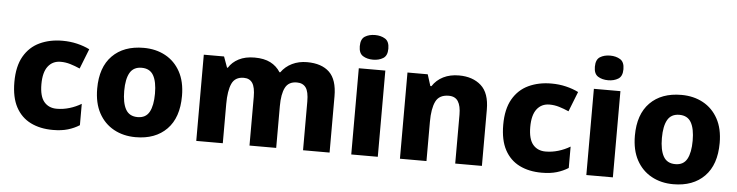

<svg xmlns="http://www.w3.org/2000/svg" viewBox="-47 -988 4675 1218"><g transform="rotate(5 2290.5 -379.0)"><path d="M314 10Q233 10 172.5 -20Q112 -50 78.5 -112Q45 -174 45 -272Q45 -372 81.5 -435.5Q118 -499 182 -529Q246 -559 327 -559Q376 -559 420 -548.5Q464 -538 500 -520L450 -393Q418 -407 388 -416Q358 -425 327 -425Q276 -425 246.5 -387Q217 -349 217 -273Q217 -196 246.5 -161Q276 -126 327 -126Q368 -126 408 -138Q448 -150 483 -171V-35Q450 -14 409.5 -2Q369 10 314 10Z M1112 -276Q1112 -138 1039.5 -64Q967 10 841 10Q763 10 702 -23.5Q641 -57 606.5 -120.5Q572 -184 572 -276Q572 -412 644.5 -485.5Q717 -559 844 -559Q922 -559 982.5 -526Q1043 -493 1077.5 -430Q1112 -367 1112 -276ZM744 -276Q744 -200 767 -159Q790 -118 843 -118Q895 -118 917.5 -159Q940 -200 940 -276Q940 -352 917 -392Q894 -432 842 -432Q790 -432 767 -392Q744 -352 744 -276Z M1884 -559Q1977 -559 2026.5 -511.5Q2076 -464 2076 -358V0H1907V-310Q1907 -373 1888 -399Q1869 -425 1831 -425Q1778 -425 1757 -384Q1736 -343 1736 -266V0H1566V-310Q1566 -371 1548 -398Q1530 -425 1493 -425Q1437 -425 1416.5 -379.5Q1396 -334 1396 -250V0H1227V-549H1356L1381 -480H1386Q1408 -516 1449.5 -537.5Q1491 -559 1550 -559Q1611 -559 1651 -538.5Q1691 -518 1715 -480H1720Q1747 -518 1789.5 -538.5Q1832 -559 1884 -559Z M2299 -768Q2336 -768 2363 -751.5Q2390 -735 2390 -689Q2390 -644 2363 -627.5Q2336 -611 2299 -611Q2261 -611 2234.5 -627.5Q2208 -644 2208 -689Q2208 -735 2234.5 -751.5Q2261 -768 2299 -768ZM2383 -549V0H2214V-549Z M2852 -559Q2939 -559 2992.5 -511.5Q3046 -464 3046 -358V0H2876V-311Q2876 -367 2857.5 -396Q2839 -425 2798 -425Q2737 -425 2715 -379.5Q2693 -334 2693 -250V0H2524V-549H2653L2676 -476H2683Q2709 -516 2752 -537.5Q2795 -559 2852 -559Z M3427 10Q3346 10 3285.5 -20Q3225 -50 3191.5 -112Q3158 -174 3158 -272Q3158 -372 3194.5 -435.5Q3231 -499 3295 -529Q3359 -559 3440 -559Q3489 -559 3533 -548.5Q3577 -538 3613 -520L3563 -393Q3531 -407 3501 -416Q3471 -425 3440 -425Q3389 -425 3359.5 -387Q3330 -349 3330 -273Q3330 -196 3359.5 -161Q3389 -126 3440 -126Q3481 -126 3521 -138Q3561 -150 3596 -171V-35Q3563 -14 3522.5 -2Q3482 10 3427 10Z M3796 -768Q3833 -768 3860 -751.5Q3887 -735 3887 -689Q3887 -644 3860 -627.5Q3833 -611 3796 -611Q3758 -611 3731.5 -627.5Q3705 -644 3705 -689Q3705 -735 3731.5 -751.5Q3758 -768 3796 -768ZM3880 -549V0H3711V-549Z M4536 -276Q4536 -138 4463.5 -64Q4391 10 4265 10Q4187 10 4126 -23.5Q4065 -57 4030.5 -120.5Q3996 -184 3996 -276Q3996 -412 4068.5 -485.5Q4141 -559 4268 -559Q4346 -559 4406.5 -526Q4467 -493 4501.5 -430Q4536 -367 4536 -276ZM4168 -276Q4168 -200 4191 -159Q4214 -118 4267 -118Q4319 -118 4341.5 -159Q4364 -200 4364 -276Q4364 -352 4341 -392Q4318 -432 4266 -432Q4214 -432 4191 -392Q4168 -352 4168 -276Z"/></g></svg>

Font: Noto Sans Khmer UI ExtraBold
Style: Regular
Weight: 800
Designer: Danh Hong and the Monotype Design Team
Foundry: Monotype Imaging Inc.
Version: Version 2.002; ttfautohint (v1.8.4.7-5d5b)